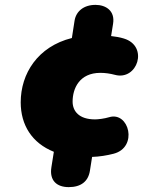

<svg xmlns="http://www.w3.org/2000/svg" viewBox="-20 -643 640 788"><path d="M262 125C312 125 342 102 349 58L358 1C388 0 419 -5 446 -12C548 -38 510 -187 428 -162C408 -156 383 -153 370 -153C304 -153 278 -187 278 -226C278 -280 306 -344 392 -344C412 -344 432 -341 451 -336C544 -310 592 -454 488 -485C472 -490 454 -493 436 -495L444 -545C453 -599 414 -623 372 -623C323 -623 292 -596 286 -558L275 -487C135 -452 65 -341 65 -223C65 -130 111 -56 201 -20L191 43C182 99 214 125 262 125Z"/></svg>

Font: SN Pro Black
Style: Italic
Weight: 900
Italic angle: -9°
Designer: Tobias Whetton
Foundry: Supernotes
Version: Version 1.001;Glyphs 3.2 (3249)